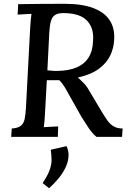

<svg xmlns="http://www.w3.org/2000/svg" viewBox="-20 -722 684 1013"><path d="M320 -702Q414 -702 473.5 -679Q533 -656 560 -613Q587 -570 582 -508Q580 -469 562 -430Q544 -391 503 -360Q462 -329 391 -313Q405 -299 413.5 -291.5Q422 -284 428 -277Q434 -270 440.5 -260.5Q447 -251 457 -233L513 -139Q531 -109 545.5 -88Q560 -67 579.5 -55.5Q599 -44 627 -44L624 0H489Q468 -17 449 -45Q430 -73 410 -105L347 -217Q336 -238 322.5 -260.5Q309 -283 293 -299Q284 -299 270 -299Q256 -299 244 -299Q232 -299 227 -299L218 -134Q217 -107 215 -85.5Q213 -64 211 -51Q223 -52 236.5 -52.5Q250 -53 263.5 -54Q277 -55 287 -55L285 0H39L42 -44Q74 -46 89.5 -58Q105 -70 110 -94Q115 -118 117 -155L139 -571Q140 -593 142 -613.5Q144 -634 146 -649Q129 -648 108.5 -647Q88 -646 73 -645L76 -700Q137 -701 197.5 -701.5Q258 -702 320 -702ZM314 -653Q284 -653 269 -642Q254 -631 248 -608.5Q242 -586 240 -550L230 -351Q244 -350 257.5 -348.5Q271 -347 287 -348Q342 -349 382.5 -365.5Q423 -382 446 -416.5Q469 -451 471 -506Q474 -547 463 -575Q452 -603 431 -620.5Q410 -638 380 -645.5Q350 -653 314 -653ZM239 271 205 244Q232 203 242 175Q252 147 252 122.5Q252 98 248 68L331 49Q338 64 340.5 78.5Q343 93 341 108Q339 134 325.5 162.5Q312 191 289.5 218.5Q267 246 239 271Z"/></svg>

Font: Lora Medium
Style: Italic
Weight: 500
Italic angle: -3°
Designer: Olga Karpushina, Alexei Vanyashin (Cyrillic)
Foundry: Cyreal
Version: Version 3.004